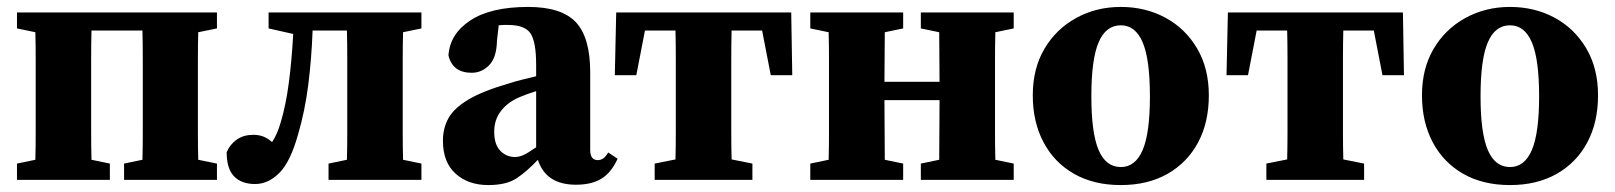

<svg xmlns="http://www.w3.org/2000/svg" viewBox="-20 -519 4659 554"><path d="M29 0V-47L82 -58Q83 -95 83 -136.5Q83 -178 83 -210V-273Q83 -305 83 -347Q83 -389 82 -426L29 -437V-483H606V-437L552 -426Q551 -389 551 -347Q551 -305 551 -273V-210Q551 -178 551 -136.5Q551 -95 552 -58L606 -47V0H338V-47L391 -58Q392 -95 392 -136.5Q392 -178 392 -210V-273Q392 -306 392 -350Q392 -394 391 -431H244Q243 -394 243 -350Q243 -306 243 -273V-210Q243 -178 243 -136.5Q243 -95 244 -58L297 -47V0Z M716 12Q677 12 655.5 -10Q634 -32 634 -80Q644 -103 663.5 -116.5Q683 -130 711 -130Q728 -130 741 -124.5Q754 -119 765 -109Q780 -131 790 -166Q805 -216 813.5 -281Q822 -346 826 -421L755 -437V-483H1196V-437L1143 -426Q1142 -389 1142 -347Q1142 -305 1142 -273V-210Q1142 -178 1142 -136.5Q1142 -95 1143 -58L1196 -47V0H928V-47L981 -58Q982 -95 982 -136.5Q982 -178 982 -210V-273Q982 -306 982 -350Q982 -394 981 -431H882Q879 -350 869.5 -274.5Q860 -199 840 -131Q818 -52 786 -20Q754 12 716 12Z M1642 14Q1555 14 1532 -58Q1500 -24 1470.5 -4.5Q1441 15 1389 15Q1331 15 1294.5 -18Q1258 -51 1258 -113Q1258 -149 1274 -178Q1290 -207 1332 -232Q1374 -257 1451 -279Q1466 -284 1486 -289Q1506 -294 1527 -299V-332Q1527 -399 1510.5 -423Q1494 -447 1446 -447Q1439 -447 1433 -447Q1427 -447 1419 -446L1414 -402Q1413 -353 1391.5 -331Q1370 -309 1341 -309Q1286 -309 1274 -359Q1278 -421 1337 -460Q1396 -499 1504 -499Q1600 -499 1641.5 -455Q1683 -411 1683 -310V-86Q1683 -57 1705 -57Q1713 -57 1720 -61.5Q1727 -66 1735 -79L1762 -61Q1744 -21 1715.5 -3.5Q1687 14 1642 14ZM1406 -139Q1406 -102 1423.5 -84Q1441 -66 1466 -66Q1477 -66 1489 -71Q1501 -76 1527 -94V-256Q1514 -252 1501.5 -247.5Q1489 -243 1480 -239Q1446 -225 1426 -199.5Q1406 -174 1406 -139Z M1754 -302 1758 -483H2263L2266 -302H2204L2179 -431H2091Q2090 -394 2090 -350Q2090 -306 2090 -273V-210Q2090 -179 2090 -137.5Q2090 -96 2091 -59L2151 -47V0H1869V-47L1929 -59Q1930 -96 1930 -137.5Q1930 -179 1930 -210V-273Q1930 -306 1930 -350Q1930 -394 1929 -431H1841L1816 -302Z M2637 -437V-483H2905V-437L2852 -426Q2851 -389 2851 -347Q2851 -305 2851 -273V-210Q2851 -178 2851 -136.5Q2851 -95 2852 -58L2905 -47V0H2637V-47L2690 -58Q2690 -94 2690.5 -139Q2691 -184 2691 -230H2532Q2532 -184 2532.5 -139Q2533 -94 2533 -58L2586 -47V0H2318V-47L2371 -58Q2372 -95 2372 -136.5Q2372 -178 2372 -210V-273Q2372 -305 2372 -347Q2372 -389 2371 -426L2318 -437V-483H2586V-437L2533 -426Q2533 -392 2532.5 -353.5Q2532 -315 2532 -283H2691Q2691 -315 2690.5 -353.5Q2690 -392 2690 -426Z M3214 15Q3136 15 3079 -17.5Q3022 -50 2991 -108.5Q2960 -167 2960 -244Q2960 -321 2993.5 -378Q3027 -435 3085 -467Q3143 -499 3214 -499Q3285 -499 3342.5 -468Q3400 -437 3434 -379.5Q3468 -322 3468 -244Q3468 -166 3437 -108Q3406 -50 3349 -17.5Q3292 15 3214 15ZM3214 -37Q3256 -37 3277 -86Q3298 -135 3298 -241Q3298 -348 3277 -397Q3256 -446 3214 -446Q3171 -446 3150 -397Q3129 -348 3129 -241Q3129 -135 3150 -86Q3171 -37 3214 -37Z M3519 -302 3523 -483H4028L4031 -302H3969L3944 -431H3856Q3855 -394 3855 -350Q3855 -306 3855 -273V-210Q3855 -179 3855 -137.5Q3855 -96 3856 -59L3916 -47V0H3634V-47L3694 -59Q3695 -96 3695 -137.5Q3695 -179 3695 -210V-273Q3695 -306 3695 -350Q3695 -394 3694 -431H3606L3581 -302Z M4337 15Q4259 15 4202 -17.5Q4145 -50 4114 -108.5Q4083 -167 4083 -244Q4083 -321 4116.5 -378Q4150 -435 4208 -467Q4266 -499 4337 -499Q4408 -499 4465.5 -468Q4523 -437 4557 -379.5Q4591 -322 4591 -244Q4591 -166 4560 -108Q4529 -50 4472 -17.5Q4415 15 4337 15ZM4337 -37Q4379 -37 4400 -86Q4421 -135 4421 -241Q4421 -348 4400 -397Q4379 -446 4337 -446Q4294 -446 4273 -397Q4252 -348 4252 -241Q4252 -135 4273 -86Q4294 -37 4337 -37Z"/></svg>

Font: Source Serif Pro
Style: Bold
Weight: 700
Designer: Frank Grießhammer
Foundry: Adobe Systems Incorporated
Version: Version 3.001;hotconv 1.0.111;makeotfexe 2.5.65597